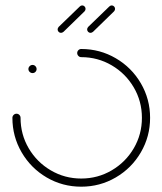

<svg xmlns="http://www.w3.org/2000/svg" viewBox="-20 -703 611 723"><path d="M87 -443Q87 -449.3 91.7 -453.9Q96.3 -458.5 102.6 -458.5Q108.9 -458.5 113.3 -453.9Q117.8 -449.3 117.8 -443Q117.8 -436.7 113.3 -432.2Q108.9 -427.8 102.6 -427.8Q96.3 -427.8 91.7 -432.2Q87 -436.7 87 -443ZM270.7 -503.3Q270.7 -509.6 275.2 -514.1Q279.6 -518.5 285.9 -518.5Q356.3 -518.5 415.9 -483.7Q475.6 -448.9 510.4 -389.3Q545.2 -329.6 545.2 -259.3Q545.2 -188.9 510.4 -129.3Q475.6 -69.6 415.9 -34.8Q356.3 0 285.9 0Q215.2 0 155.7 -34.8Q96.3 -69.6 61.5 -129.3Q26.7 -188.9 26.7 -259.3Q26.7 -265.6 31.3 -270.2Q35.9 -274.8 42.2 -274.8Q48.5 -274.8 53 -270.2Q57.4 -265.6 57.4 -259.3Q57.4 -197 88.1 -144.6Q118.9 -92.2 171.3 -61.5Q223.7 -30.7 285.9 -30.7Q348.1 -30.7 400.6 -61.5Q453 -92.2 483.7 -144.6Q514.4 -197 514.4 -259.3Q514.4 -321.5 483.7 -373.9Q453 -426.3 400.6 -457Q348.1 -487.8 285.9 -487.8Q279.6 -487.8 275.2 -492.4Q270.7 -497 270.7 -503.3ZM289.6 -682.6Q294.8 -682.6 298.5 -678.7Q302.2 -674.8 302.2 -669.6Q302.2 -664.8 298.5 -660.4L219.3 -583.3Q214.4 -579.3 209.6 -579.3Q204.4 -579.3 200.7 -583.1Q197 -587 197 -592.2Q197 -597 200.7 -601.5L280.4 -678.5Q284.4 -682.6 289.6 -682.6ZM400.7 -682.6Q405.9 -682.6 409.6 -678.7Q413.3 -674.8 413.3 -669.6Q413.3 -664.8 409.6 -660.4L330.4 -583.3Q325.6 -579.3 320.7 -579.3Q315.6 -579.3 311.9 -583.1Q308.1 -587 308.1 -592.2Q308.1 -597 311.9 -601.5L391.5 -678.5Q395.6 -682.6 400.7 -682.6Z"/></svg>

Font: 26F Galaxy Sans Ultra Light
Style: Regular
Weight: 200
Designer: C₂₉H₂₅N₃O₅
Version: Version 1.100